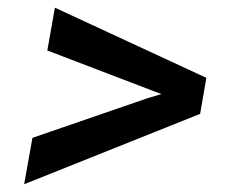

<svg xmlns="http://www.w3.org/2000/svg" viewBox="-20 -556 627 497"><path d="M102.5 -425.3 122.1 -536.1 514.2 -354.5 498 -261.2 42.5 -79.1 64 -199.2 360.4 -301.3 397.9 -312.5 374.5 -321.3Z"/></svg>

Font: Roboto Mono Medium
Style: Italic
Weight: 500
Designer: Google
Version: Version 2.000985; 2015; ttfautohint (v1.3)